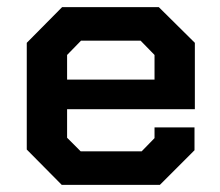

<svg xmlns="http://www.w3.org/2000/svg" viewBox="-20 -518 616 538"><path d="M55 -99V-398L154 -498H425L526 -398V-212H168V-132L206 -94H377L413 -131V-161H525V-97L428 0H153ZM413 -295V-364L374 -404H207L168 -364V-295Z"/></svg>

Font: Chakra Petch SemiBold
Style: Regular
Weight: 600
Designer: Katatrad Aksorn Co.,Ltd.
Foundry: Cadson Demak Co.,Ltd.
Version: Version 1.000; ttfautohint (v1.6)